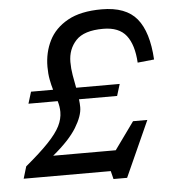

<svg xmlns="http://www.w3.org/2000/svg" viewBox="-53 -766 756 850"><g transform="rotate(-5 325.0 -340.5)"><path d="M481 -381 465 -329H295.5Q298 -309.5 298 -293.5Q298 -255.5 266.2 -203.5Q234.5 -151.5 160 -90H438L525.5 -211.5H589L477.5 36H417L408 0H21L37 -53.5Q102.5 -108 140 -147.5Q177.5 -187 193 -218.2Q208.5 -249.5 208.5 -280.5Q208.5 -293 206.5 -305Q204.5 -317 201 -329H71L87 -381H185Q178.5 -402.5 173.8 -427.8Q169 -453 169 -484.5Q169 -547.5 195.2 -600.2Q221.5 -653 279 -685Q336.5 -717 430 -717Q537.5 -717 586.2 -657.8Q635 -598.5 642 -475.5L568.5 -468Q564 -547.5 531.8 -589Q499.5 -630.5 429 -630.5Q344 -630.5 308 -592Q272 -553.5 272 -496.5Q272 -467 277 -438.2Q282 -409.5 287.5 -381Z"/></g></svg>

Font: Newsreader Caption
Style: Italic
Weight: 400
Italic angle: -17°
Designer: Hugues Gentile
Foundry: Production Type
Version: Version 1.001